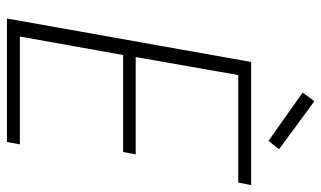

<svg xmlns="http://www.w3.org/2000/svg" viewBox="-206 -718 924 552"><g transform="rotate(90 256.0 -442.0)"><path d="M512.2 -702.1 504.9 -665H195.8L144 -370.1H423.8L417 -334H138.2L85 -37.1H395L388.2 0H33.2L158.2 -702.1ZM246.1 -850.1 271 -883.8 409.2 -782.2 384.8 -752Z"/></g></svg>

Font: SVN-Poppins ExtraLight
Style: Italic
Weight: 200
Italic angle: -10°
Designer: Ninad Kale (Devanagari), Jonny Pinhorn (Latin)
Foundry: Indian Type Foundry
Version: Version 3.002 2017